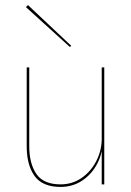

<svg xmlns="http://www.w3.org/2000/svg" viewBox="-20 -725 515 755"><path d="M380 0H390V-460H380ZM95 -150V-460H85V-150Q85 -76 116 -33Q147 10 218 10Q266 10 303.5 -15Q341 -40 363 -82.5Q385 -125 385 -180H380Q380 -133 358.5 -91.5Q337 -50 300.5 -25Q264 0 218 0Q151 0 123 -41Q95 -82 95 -150ZM82 -697 255 -540 260 -545 90 -705Z"/></svg>

Font: Jost Thin
Style: Regular
Weight: 250
Version: Version 3.710